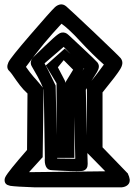

<svg xmlns="http://www.w3.org/2000/svg" viewBox="-38 -765 595 852"><path d="M118.2 66.4Q74.7 64.9 47.4 63.2Q20 61.5 7.3 59.6Q0.5 58.1 -4.9 55.7Q-15.1 50.8 -17.1 40Q-19 29.3 -13.7 19.5Q-2.4 -2.9 82 -99.6L84 -350.1Q75.2 -357.9 66.9 -366.9Q58.6 -376 50.8 -386Q43 -396 34.7 -407.7Q11.2 -442.9 2.4 -450.7Q-11.7 -464.4 -0.5 -488.8Q8.3 -508.3 97.7 -611.8Q142.6 -664.1 169.2 -693.8Q195.8 -723.6 206.1 -733.4Q218.3 -744.1 231.2 -745.4Q244.1 -746.6 255.9 -736.8Q272.9 -722.2 379.4 -621.6Q433.6 -569.8 462.4 -542Q491.2 -514.2 497.6 -506.8Q505.9 -495.6 504.9 -483.6Q503.9 -471.7 495.1 -457.5Q480 -432.1 417 -355V-111.3L527.3 2.9L528.8 3.9L529.3 5.4Q532.7 12.2 534.7 18.6Q536.6 24.9 537.6 30.8Q539.1 46.4 528.8 55.7Q518.6 64.9 501 66.4H500.5H500ZM429.2 -4.9 350.6 -85 347.7 -87.9V-91.8V-377V-380.4L349.6 -382.8Q402.8 -449.7 422.9 -478.5Q373 -522.5 316.9 -583Q304.2 -597.2 292 -609.4Q279.8 -621.6 269.5 -631.1Q259.3 -640.6 250.7 -647.7Q242.2 -654.8 234.9 -659.7Q214.8 -638.2 195.6 -616.5Q176.3 -594.7 157.2 -571.8Q119.1 -525.4 77.1 -468.3Q93.3 -444.8 111.8 -423.3Q117.2 -417.5 122.6 -411.4Q127.9 -405.3 133.1 -399.2Q138.2 -393.1 143.1 -387.2Q147.9 -381.3 152.8 -375.5L155.3 -372.6V-369.1L151.4 -71.3V-67.4L148.9 -64.9L90.8 -1ZM192.9 -9.8Q173.8 -9.8 166.3 -25.4Q158.7 -41 161.1 -64.9L156.2 -367.2Q145 -396 129.4 -424.3Q112.8 -454.1 103.5 -469.7Q90.3 -491.7 112.3 -513.7Q173.3 -572.8 198 -595.2Q222.7 -617.7 233.9 -620.1Q252 -624 266.6 -609.4Q277.3 -598.6 331.1 -549.3Q384.8 -499 394.5 -487.8Q401.9 -477.5 400.6 -467.3Q399.4 -457 392.1 -444.8L342.8 -366.2Q346.7 -208 348.6 -127.2Q350.6 -46.4 351.1 -38.1Q351.6 -14.6 332.5 -7.8Q328.1 -6.3 320.1 -5.9Q312 -5.4 301.5 -5.4Q291 -5.4 273.2 -5.9Q255.4 -6.3 238 -7.3Q220.7 -8.3 192.9 -9.8ZM295.9 -60.5 289.1 -387.7V-390.6L290.5 -393.1L335.4 -462.4L244.6 -557.1L159.7 -483.9Q167 -470.2 174.8 -455.1Q182.6 -439.9 190.7 -423.1Q198.7 -406.2 208 -387.2L209 -385.3V-382.8L215.8 -61.5ZM213.9 -74.2 212.9 -395.5 169.4 -467.8 165 -474.6 171.4 -480 242.7 -543.5 249 -549.3 255.9 -543.5 331.1 -472.2 336.4 -466.8 333 -460.4 292 -382.3V-74.2V-64.5H282.2H223.6H213.9ZM251 -397.5 286.6 -455.6 244.6 -498 218.8 -466.3 250 -406.7 251 -404.8V-402.3Z"/></svg>

Font: NaikaiFont
Style: Bold
Weight: 700
Version: Version 1.89